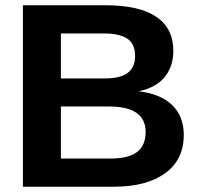

<svg xmlns="http://www.w3.org/2000/svg" viewBox="-20 -708 762 728"><path d="M676.8 -196.3Q676.8 -102.5 606.4 -51.3Q536.1 0 411.1 0H66.9V-688H381.8Q507.8 -688 572.5 -644.3Q637.2 -600.6 637.2 -515.1Q637.2 -456.5 604.7 -416.3Q572.3 -376 505.9 -361.8Q589.4 -352.1 633.1 -309.3Q676.8 -266.6 676.8 -196.3ZM492.2 -495.6Q492.2 -542 462.6 -561.5Q433.1 -581.1 375 -581.1H210.9V-410.6H376Q437 -410.6 464.6 -431.9Q492.2 -453.1 492.2 -495.6ZM532.2 -207.5Q532.2 -304.2 393.6 -304.2H210.9V-106.9H398.9Q468.3 -106.9 500.2 -132.1Q532.2 -157.2 532.2 -207.5Z"/></svg>

Font: Arimo
Style: Bold
Weight: 700
Designer: Steve Matteson
Foundry: Monotype Imaging Inc.
Version: Version 1.33